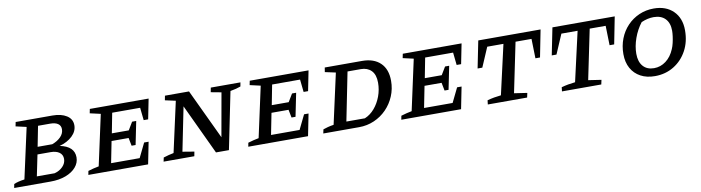

<svg xmlns="http://www.w3.org/2000/svg" viewBox="-32 -1044 5703 1563"><g transform="rotate(-10 2819.0 -263.0)"><path d="M-5 0 1 -32Q17 -39 38 -44.5Q59 -50 89 -54L181 -472L93 -492L100 -527H404Q476 -527 521 -498.5Q566 -470 566 -418Q566 -369 525.5 -330Q485 -291 419 -273Q538 -249 538 -158Q538 -113 507 -77Q476 -41 421.5 -20.5Q367 0 296 0ZM374 -465H274L241 -297H362Q406 -313 433.5 -341Q461 -369 461 -404Q461 -434 438.5 -449.5Q416 -465 374 -465ZM193 -61H340Q382 -72 409 -100Q436 -128 436 -163Q436 -198 409.5 -217Q383 -236 337 -236H229Z M608 0 614 -32Q637 -39 659 -44.5Q681 -50 703 -54L794 -472L706 -492L713 -527H1199L1166 -361H1129L1118 -465H887L855 -300H995L1034 -365H1068L1029 -173H996L983 -239H842L807 -62H1043L1101 -181H1138L1102 0Z M1713 -527H1958L1952 -494Q1932 -487 1913.5 -482Q1895 -477 1866 -472L1770 0H1663L1468 -415L1395 -53L1491 -37L1484 0H1230L1237 -33Q1259 -40 1280 -45.5Q1301 -51 1322 -55L1414 -471L1327 -490L1334 -527H1533L1728 -114L1792 -474L1706 -490Z M1930 0 1936 -32Q1959 -39 1981 -44.5Q2003 -50 2025 -54L2116 -472L2028 -492L2035 -527H2521L2488 -361H2451L2440 -465H2209L2177 -300H2317L2356 -365H2390L2351 -173H2318L2305 -239H2164L2129 -62H2365L2423 -181H2460L2424 0Z M2963 -527Q3060 -527 3114 -475Q3168 -423 3168 -327Q3168 -260 3143 -200.5Q3118 -141 3074 -96Q3030 -51 2971.5 -25.5Q2913 0 2846 0H2550L2557 -33Q2573 -39 2596 -45Q2619 -51 2645 -55L2737 -471L2649 -490L2655 -527ZM2905 -63Q2951 -82 2986 -123Q3021 -164 3041 -218Q3061 -272 3061 -330Q3061 -397 3028.5 -430Q2996 -463 2942 -463H2832L2752 -63Z M3195 0 3201 -32Q3224 -39 3246 -44.5Q3268 -50 3290 -54L3381 -472L3293 -492L3300 -527H3786L3753 -361H3716L3705 -465H3474L3442 -300H3582L3621 -365H3655L3616 -173H3583L3570 -239H3429L3394 -62H3630L3688 -181H3725L3689 0Z M4439 -527 4395 -303H4357L4353 -464H4221L4136 -53L4243 -37L4235 0H3910L3914 -34Q3943 -42 3970.5 -47Q3998 -52 4028 -55L4121 -464H3987L3918 -303H3879L3924 -527Z M5052 -527 5008 -303H4970L4966 -464H4834L4749 -53L4856 -37L4848 0H4523L4527 -34Q4556 -42 4583.5 -47Q4611 -52 4641 -55L4734 -464H4600L4531 -303H4492L4537 -527Z M5291 9Q5223 9 5173 -18Q5123 -45 5095.5 -94.5Q5068 -144 5068 -212Q5068 -280 5091 -339Q5114 -398 5156 -442Q5198 -486 5254 -510.5Q5310 -535 5375 -535Q5476 -535 5536 -476Q5596 -417 5596 -316Q5596 -222 5556.5 -149Q5517 -76 5448 -33.5Q5379 9 5291 9ZM5295 -56Q5349 -56 5393.5 -89.5Q5438 -123 5463 -183Q5472 -203 5478.5 -230.5Q5485 -258 5488.5 -285Q5492 -312 5492 -331Q5492 -395 5458 -430.5Q5424 -466 5362 -466Q5313 -466 5260 -443Q5219 -390 5195.5 -324Q5172 -258 5172 -196Q5172 -130 5204.5 -93Q5237 -56 5295 -56Z"/></g></svg>

Font: Piazzolla SC Medium
Style: Italic
Weight: 500
Italic angle: -11.3°
Designer: Juan Pablo del Peral
Foundry: Huerta Tipografica
Version: Version 1.330